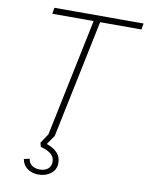

<svg xmlns="http://www.w3.org/2000/svg" viewBox="-102 -801 851 1107"><g transform="rotate(10 323.5 -247.5)"><path d="M201 234Q161 234 134.5 213.5Q108 193 103 160L136 153Q139 178 157.5 191Q176 204 204 204Q233 204 251 189Q269 174 269 149Q269 120 249 103Q229 86 187 74L181 51L227 -18L255 -1L218 52Q259 66 281 89.5Q303 113 303 149Q303 187 273.5 210.5Q244 234 201 234ZM217 0 363 -702H401L255 0ZM119 -693 125 -729H647L641 -693Z"/></g></svg>

Font: Mona Sans
Style: Italic
Weight: 200
Italic angle: -11.6951°
Designer: Deni Anggara
Foundry: GitHub
Version: Version 2.000